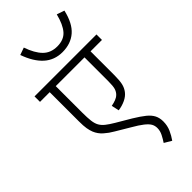

<svg xmlns="http://www.w3.org/2000/svg" viewBox="-324 -949 1190 1190"><g transform="rotate(-45 271.5 -354.0)"><path d="M543 -574H443V-367Q443 -319 437 -292.5Q431 -266 415 -245Q399 -224 371 -210.5Q343 -197 308 -192L297 -242Q318 -246 335.5 -252.5Q353 -259 365 -271Q378 -284 384 -303Q390 -322 390 -366V-574H138V-342Q138 -297 141.5 -268.5Q145 -240 155.5 -221.5Q166 -203 185.5 -187.5Q205 -172 237 -153L332 -97Q378 -69 404.5 -47.5Q431 -26 443 -2.5Q455 21 455 52Q455 89 441 120Q427 151 409 176L362 148Q376 127 388 103.5Q400 80 400 55Q400 34 390.5 17.5Q381 1 356.5 -18.5Q332 -38 285 -65L196 -118Q166 -135 139.5 -158.5Q113 -182 100 -214Q93 -232 89 -255Q85 -278 85 -319V-574H0V-622H543ZM507 -867Q486 -776 438 -734.5Q390 -693 317 -693Q247 -693 198 -737Q149 -781 119 -866L167 -883Q191 -813 226.5 -777Q262 -741 319 -741Q377 -741 408 -776.5Q439 -812 457 -884Z"/></g></svg>

Font: RS Noto Sans Light
Style: Regular
Weight: 300
Designer: Monotype Design Team
Foundry: Monotype Imaging Inc.
Version: Version 3.10